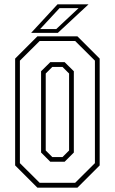

<svg xmlns="http://www.w3.org/2000/svg" viewBox="-20 -868 531 888"><path d="M153 0 50 -103V-597L153 -700H338L441 -597V-103L338 0ZM163.5 -22.5H327.5L419 -113.5V-587.5L327.5 -678.5H163.5L72 -587.5V-113.5ZM212.5 -120 170 -162.5V-538.5L212.5 -580.5H279L321.5 -538.5V-162.5L279 -120ZM222 -141.5H269L299.5 -172V-528L269 -558.5H222L191.5 -528V-172ZM124 -716 246 -848H389.5L247.5 -716ZM165.5 -733.5H240L343.5 -830.5H255.5Z"/></svg>

Font: Tourney Condensed ExtraLight
Style: Regular
Weight: 200
Width: 3
Designer: Tyler Finck
Foundry: Etcetera Type Co
Version: Version 1.010; ttfautohint (v1.8.3)